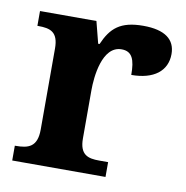

<svg xmlns="http://www.w3.org/2000/svg" viewBox="-67 -612 657 677"><g transform="rotate(10 261.5 -274.0)"><path d="M20 0H354V-53H322C282 -53 252 -61 252 -120V-293C252 -339 262 -453 332 -453C370 -453 381 -425 381 -370C461 -370 508 -406 508 -467C508 -519 471 -548 393 -548C311 -548 278 -518 252 -458H247L227 -536H25V-483H28C72 -483 100 -474 100 -415V-125C100 -62 68 -53 23 -53H20Z"/></g></svg>

Font: Noto Nastaliq Urdu
Style: Bold
Weight: 700
Designer: Monotype Design Team (Patrick Giasson: type design, Kamal Mansour: OpenType code, Glenda Bellarosa). Updated by Simon Co
Foundry: Monotype Imaging Inc., Simon Cozens
Version: Version 3.009